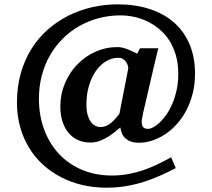

<svg xmlns="http://www.w3.org/2000/svg" viewBox="-20 -707 976 884"><path d="M877.9 -368.2Q877.9 -318.4 866.9 -275.6Q856 -232.9 837.2 -197.5Q818.4 -162.1 793.2 -134.5Q768.1 -106.9 739.3 -88.1Q710.4 -69.3 679.9 -59.6Q649.4 -49.8 620.1 -49.8Q597.2 -49.8 581.8 -55.7Q566.4 -61.5 556.4 -71Q546.4 -80.6 541.3 -93.3Q536.1 -106 534.2 -120.1Q518.6 -106.9 502.4 -94.5Q486.3 -82 469.2 -72.3Q452.1 -62.5 434.1 -56.6Q416 -50.8 397 -50.8Q362.8 -50.8 336.9 -63.2Q311 -75.7 293.5 -97.9Q275.9 -120.1 266.8 -150.4Q257.8 -180.7 257.8 -216.8Q257.8 -272.9 278.6 -322.5Q299.3 -372.1 335 -409.4Q370.6 -446.8 418.7 -468.5Q466.8 -490.2 521 -490.2Q532.7 -490.2 544.7 -487.3Q556.6 -484.4 568.4 -479.7Q580.1 -475.1 591.1 -469.7Q602.1 -464.4 611.8 -460L625 -484.9H709L704.1 -466.3Q700.7 -451.7 695.6 -430.2Q690.4 -408.7 684.3 -382.3Q678.2 -356 671.9 -329.1Q657.2 -266.1 639.2 -188Q635.3 -171.4 633.3 -157.7Q631.3 -144 633.3 -134.3Q635.3 -124.5 641.8 -119.1Q648.4 -113.8 662.1 -113.8Q671.9 -113.8 686.3 -121.3Q700.7 -128.9 716.1 -143.6Q731.4 -158.2 746.6 -179.9Q761.7 -201.7 773.7 -229.7Q785.6 -257.8 793.2 -292.2Q800.8 -326.7 800.8 -367.2Q800.8 -414.6 789.6 -452.9Q778.3 -491.2 759.3 -521Q740.2 -550.8 714.1 -572.5Q688 -594.2 658.7 -608.4Q629.4 -622.6 597.7 -629.4Q565.9 -636.2 535.2 -636.2Q482.4 -636.2 434.3 -623.3Q386.2 -610.4 344.5 -586.7Q302.7 -563 268.6 -528.8Q234.4 -494.6 210 -451.9Q185.5 -409.2 172.4 -359.1Q159.2 -309.1 159.2 -252.9Q159.2 -175.8 183.1 -111.1Q207 -46.4 251 1Q294.9 48.3 356.9 74.7Q418.9 101.1 495.1 101.1Q534.7 101.1 570.3 94.5Q606 87.9 639.2 76.7Q672.4 65.4 704.3 50Q736.3 34.7 768.1 17.1L789.1 66.9Q755.4 84.5 719.2 100.8Q683.1 117.2 644 129.6Q605 142.1 561.8 149.7Q518.6 157.2 471.2 157.2Q412.6 157.2 359.4 144.8Q306.2 132.3 260.3 108.4Q214.4 84.5 177 50.3Q139.6 16.1 113.3 -27.6Q86.9 -71.3 72.5 -123.3Q58.1 -175.3 58.1 -234.9Q58.1 -307.6 75.7 -369.6Q93.3 -431.6 124.8 -481.9Q156.2 -532.2 199.7 -570.6Q243.2 -608.9 294.7 -634.8Q346.2 -660.6 404.1 -673.8Q461.9 -687 522 -687Q603 -687 668.9 -665.5Q734.9 -644 781.2 -603.3Q827.6 -562.5 852.8 -503.2Q877.9 -443.8 877.9 -368.2ZM569.8 -388.2Q571.3 -394 569.1 -403.1Q566.9 -412.1 561.5 -420.4Q556.2 -428.7 546.9 -434.8Q537.6 -440.9 524.9 -440.9Q494.6 -440.9 468 -424.8Q441.4 -408.7 421.4 -380.1Q401.4 -351.6 389.6 -312Q377.9 -272.5 377.9 -226.1Q377.9 -197.8 383.5 -178Q389.2 -158.2 398.4 -145.8Q407.7 -133.3 418.9 -127.7Q430.2 -122.1 441.9 -122.1Q458 -122.1 470.9 -128.2Q483.9 -134.3 494.4 -143.6Q504.9 -152.8 513.7 -163.6Q522.5 -174.3 529.8 -183.1Z"/></svg>

Font: Charis SIL Eur
Style: Bold Italic
Weight: 700
Italic angle: -11°
Foundry: SIL International
Version: Version 5.000